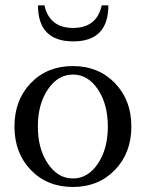

<svg xmlns="http://www.w3.org/2000/svg" viewBox="-20 -707 560 738"><path d="M261.7 -547.9Q126 -547.9 126 -686.5H150.9Q159.7 -644.5 187.3 -622.1Q214.8 -599.6 260.7 -599.6Q352.1 -599.6 371.1 -686.5H396.5Q396.5 -547.9 261.7 -547.9ZM260.3 11.7Q161.6 11.7 98.6 -53.5Q35.6 -118.7 35.6 -220.7Q35.6 -322.8 98.6 -387.9Q161.6 -453.1 260.3 -453.1Q358.4 -453.1 421.6 -387.7Q484.9 -322.3 484.9 -220.7Q484.9 -119.1 421.6 -53.7Q358.4 11.7 260.3 11.7ZM164.1 -77.9Q202.6 -21 260.3 -21Q317.9 -21 356.2 -77.9Q394.5 -134.8 394.5 -220.7Q394.5 -306.6 356.2 -363.5Q317.9 -420.4 260.3 -420.4Q202.6 -420.4 164.1 -363.5Q125.5 -306.6 125.5 -220.7Q125.5 -134.8 164.1 -77.9Z"/></svg>

Font: Elstob 10pt
Style: Regular
Weight: 400
Designer: Peter S. Baker
Version: Version 1.015